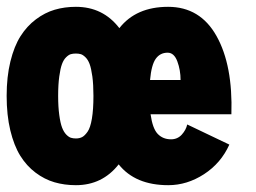

<svg xmlns="http://www.w3.org/2000/svg" viewBox="-22 -532 752 563"><path d="M200.5 11Q167 11 137.8 2.5Q108.5 -6 82.2 -25.8Q56 -45.5 37.5 -75.2Q19 -105 8.2 -149.8Q-2.5 -194.5 -2.5 -251Q-2.5 -307 8.5 -351.8Q19.5 -396.5 38.2 -426Q57 -455.5 83.2 -475.2Q109.5 -495 138.5 -503.5Q167.5 -512 200.5 -512Q280 -512 328 -449.5Q377 -512 471 -512Q565 -512 613 -426.2Q661 -340.5 656.5 -197H419.5Q425.5 -154.5 440.8 -139Q456 -123.5 479.5 -123.5Q498.5 -123.5 511 -137.2Q523.5 -151 527 -167L650.5 -108Q626 -53.5 576.2 -21.2Q526.5 11 471.5 11Q374.5 11 326 -50Q278 11 200.5 11ZM469.5 -377.5Q447.5 -377.5 434.8 -359.8Q422 -342 418 -297.5H507.5Q507.5 -326.5 498 -352Q488.5 -377.5 469.5 -377.5ZM200.5 -126Q211 -126 218.8 -130Q226.5 -134 234.8 -145.8Q243 -157.5 247.5 -184.2Q252 -211 252 -251Q252 -284 248.8 -307.8Q245.5 -331.5 240.8 -344.2Q236 -357 228.5 -364.2Q221 -371.5 214.8 -373.2Q208.5 -375 200.5 -375Q192 -375 185.8 -373.2Q179.5 -371.5 172 -364.2Q164.5 -357 159.8 -344.2Q155 -331.5 151.8 -307.8Q148.5 -284 148.5 -251Q148.5 -218.5 151.8 -194.8Q155 -171 160 -158Q165 -145 172.2 -137.5Q179.5 -130 186 -128Q192.5 -126 200.5 -126Z"/></svg>

Font: League Mono ExtraBold
Style: Regular
Weight: 800
Width: 6
Designer: Tyler Finck
Foundry: The League of Moveable Type / Tyler Finck
Version: Version 2.210